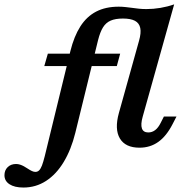

<svg xmlns="http://www.w3.org/2000/svg" viewBox="-163 -661 825 874"><path d="M-142.7 136.7Q-142.7 114.1 -128 99.8Q-113.3 85.5 -89.8 85.5Q-80.9 85.5 -71.8 88.4Q-62.7 91.3 -54.2 96Q-45.7 100.8 -38.1 105.8Q-26.1 113.7 -17.7 117.6Q-9.3 121.5 -1.9 121.5Q8 121.5 15.1 114.5Q22.2 107.4 28 92.5Q33.7 77.6 40.8 49.6L157.3 -428.1Q174 -495.6 202.7 -540.6Q231.3 -585.5 274.5 -608.1Q317.8 -630.6 377.3 -630.6Q393.6 -630.6 408.9 -628.8Q424.2 -627 437.2 -625.4Q451.8 -623.3 468.3 -621.5Q484.8 -619.7 503.6 -619.7Q535 -619.7 567.2 -625.1Q599.4 -630.5 629.8 -641.1L486.6 -130Q476.6 -94.6 483 -76.3Q489.5 -58.1 512.1 -58.1Q529.5 -58.1 543.6 -69Q557.7 -79.8 568.6 -102L583.1 -130.6H640.4L622.6 -96Q594.5 -41.2 557.5 -15Q520.6 11.3 472.1 11.3Q407.6 11.3 382.6 -30.9Q357.7 -73 378.3 -147L470 -475.8Q480.1 -511.4 475.5 -533.5Q470.9 -555.7 451.5 -566.2Q432 -576.6 396.6 -576.6Q362.4 -576.6 340.8 -567.2Q319.1 -557.8 305.9 -536.5Q292.7 -515.2 283.4 -478.4L179.7 -55.8Q160.8 20.4 127 76.4Q93.3 132.4 46.6 162.6Q0 192.7 -56.5 192.7Q-96.7 192.7 -119.7 177.7Q-142.7 162.7 -142.7 136.7ZM54.8 -416.7H384L368.7 -360.2H38.6Z"/></svg>

Font: Playfair Micro SmCond SmLight
Style: Italic
Weight: 360
Width: 4
Italic angle: -15.6°
Designer: Claus Eggers Sørensen
Foundry: Claus Eggers Sørensen
Version: Version 2.203;Glyphs 3.3 (3326)